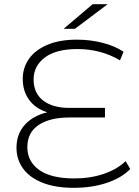

<svg xmlns="http://www.w3.org/2000/svg" viewBox="-20 -895 666 920"><path d="M604 -85Q562 -42 491 -18.5Q420 5 334 5Q245 5 183.5 -19.5Q122 -44 90.5 -87.5Q59 -131 59 -187Q59 -253 99 -297Q139 -341 207 -357Q151 -374 120 -416Q89 -458 89 -517Q89 -570 118.5 -612.5Q148 -655 206.5 -680Q265 -705 349 -705Q412 -705 471 -690Q530 -675 572 -647L555 -606Q463 -660 351 -660Q249 -660 195 -619.5Q141 -579 141 -514Q141 -449 186.5 -413.5Q232 -378 313 -378H483V-332H311Q219 -332 165 -296Q111 -260 111 -190Q111 -121 168 -80.5Q225 -40 336 -40Q413 -40 477.5 -62Q542 -84 582 -123ZM424 -875H496L339 -757H285Z"/></svg>

Font: Montserrat Alternates Light
Style: Regular
Weight: 300
Designer: Julieta Ulanovsky
Foundry: Julieta Ulanovsky
Version: Version 7.200